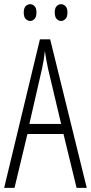

<svg xmlns="http://www.w3.org/2000/svg" viewBox="-20 -903 437 923"><path d="M243.2 -843.3Q243.2 -864.3 252.4 -873.5Q261.7 -882.8 273.4 -882.8Q285.6 -882.8 294.9 -873.5Q304.2 -864.3 304.2 -843.3Q304.2 -821.3 294.9 -812Q285.2 -802.2 273.4 -802.2Q262.2 -802.2 252.4 -812Q243.2 -821.3 243.2 -843.3ZM94.2 -843.3Q94.2 -864.3 103.5 -873.5Q112.8 -882.8 125.5 -882.8Q136.7 -882.8 146 -873.5Q155.3 -864.3 155.3 -843.3Q155.3 -821.3 146 -812Q136.2 -802.2 125.5 -802.2Q113.3 -802.2 103.5 -812Q94.2 -821.3 94.2 -843.3ZM273.9 -307.1 210.9 -573.2Q200.2 -623.5 195.8 -658.2Q191.4 -613.8 182.1 -573.2L121.1 -307.1ZM348.1 0 285.2 -258.8H111.8L49.8 0H0L171.9 -713.9H221.2L397 0Z"/></svg>

Font: Germano
Style: Regular
Weight: 300
Width: 3
Foundry: Ascender Corporation
Version: Version 1.10; ttfautohint (v1.5)